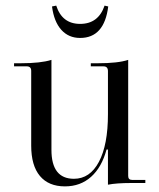

<svg xmlns="http://www.w3.org/2000/svg" viewBox="-20 -651 566 683"><path d="M265 -516Q224 -516 198 -545Q172 -574 165 -628L180 -631Q201 -566 265 -566Q330 -566 352 -631L365 -628Q351 -516 265 -516ZM211 12Q153 12 122 -25Q91 -62 91 -133V-399Q91 -415 75 -415H30V-426H54Q125 -426 163 -438V-118Q163 -15 243 -15Q300 -15 332 -75.5Q364 -136 364 -245V-398Q364 -415 348 -415H303V-426H328Q400 -426 436 -438V-25Q436 -11 450 -11H497V0H447Q394 0 364 6V-119H359Q342 -56 304 -22Q266 12 211 12Z"/></svg>

Font: Arapey Regular-Display
Style: Regular
Weight: 400
Designer: Eduardo Rodriguez Tunni
Foundry: Eduardo Rodriguez Tunni
Version: Version 4.000